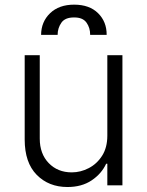

<svg xmlns="http://www.w3.org/2000/svg" viewBox="-20 -777 617 805"><path d="M430 -208.5V-545.5H493.3V0H430V-90.6H425.1Q405.9 -48.7 364.3 -20.8Q322.8 7.1 262.8 7.1Q184.3 7.1 133.9 -44Q83.5 -95.2 83.5 -192.1V-545.5H146.7V-196Q146.7 -132.1 184.3 -93.2Q221.9 -54.3 280.9 -54.3Q317.8 -54.3 352.1 -72.1Q386.4 -89.8 408.2 -124.1Q430 -158.4 430 -208.5ZM152.3 -630.7Q152.7 -685.7 190 -721.6Q227.3 -757.5 290.8 -757.5Q355.1 -757.5 391.3 -721.6Q427.6 -685.7 427.2 -630.7H358Q358.3 -660.5 342.5 -682.4Q326.7 -704.2 290.8 -703.8Q252.8 -704.2 237.2 -681.6Q221.6 -659.1 221.6 -630.7Z"/></svg>

Font: Inter UI Light
Style: Regular
Weight: 300
Designer: Rasmus Andersson
Foundry: rsms
Version: 3.2;8d6f07862